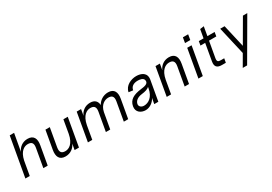

<svg xmlns="http://www.w3.org/2000/svg" viewBox="34 -1737 4209 2973"><g transform="rotate(-30 2139.0 -250.0)"><path d="M397 -329 339 0H417L475 -329C495 -439 462 -516 352 -516C260 -516 194 -461 165 -392L220 -700H142L18 0H96L140 -250C173 -406 256 -443 314 -443C374 -443 413 -419 397 -329Z M730 16C821 16 888 -38 917 -106L898 0H976L1064 -500H986L945 -264C914 -97 828 -57 768 -57C708 -57 670 -81 685 -171L743 -500H665L607 -171C588 -61 620 16 730 16Z M1836 -329 1778 0H1856L1914 -329C1934 -439 1901 -516 1791 -516C1701 -516 1629 -463 1598 -401C1593 -471 1554 -516 1470 -516C1378 -516 1311 -460 1283 -390L1302 -500H1224L1136 0H1214L1255 -236C1286 -403 1372 -443 1432 -443C1492 -443 1531 -419 1515 -329L1457 0H1535L1585 -282C1610 -405 1694 -443 1753 -443C1813 -443 1852 -419 1836 -329Z M2162 16C2239 16 2306 -35 2340 -100L2322 0H2395L2458 -356C2479 -476 2385 -516 2295 -516C2205 -516 2089 -468 2069 -358L2146 -348C2156 -408 2202 -443 2282 -443C2312 -443 2378 -437 2388 -390C2403 -318 2318 -311 2258 -303C2126 -286 2039 -244 2020 -134C2002 -34 2082 16 2162 16ZM2097 -130C2106 -180 2149 -219 2230 -230C2298 -238 2348 -253 2372 -281L2367 -253C2342 -113 2255 -57 2175 -57C2125 -57 2090 -90 2097 -130Z M2924 -329 2866 0H2944L3002 -329C3022 -439 2989 -516 2879 -516C2787 -516 2720 -460 2692 -390L2711 -500H2633L2545 0H2623L2664 -236C2695 -403 2781 -443 2841 -443C2901 -443 2940 -419 2924 -329Z M3112 0H3190L3278 -500H3200ZM3207 -580H3301L3317 -674H3223Z M3533 0H3602L3615 -73H3558C3509 -73 3487 -83 3498 -145L3548 -427H3678L3690 -500H3561L3589 -661L3519 -651L3492 -500H3407L3395 -427H3479L3426 -124C3411 -37 3447 0 3533 0Z M3789 200H3867L4274 -500H4196L3961 -96L3868 -500H3790L3905 0Z"/></g></svg>

Font: Uncut Sans
Style: Italic
Weight: 400
Italic angle: -10°
Designer: Kasper Nordkvist
Foundry: Uncut Type
Version: Version 1.111;FEAKit 1.0